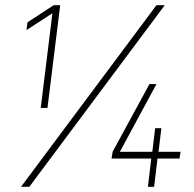

<svg xmlns="http://www.w3.org/2000/svg" viewBox="-20 -720 746 740"><path d="M182 -669 82 -604 86 -634 187 -700H212L163 -304H137ZM583 -700H615L93 0H61ZM563 -109H410L414 -135L556 -396H583L442 -135H567L578 -226H602L591 -135H676L672 -109H587L574 0H550Z"/></svg>

Font: Haskoy Thin
Style: Italic
Weight: 100
Designer: Ertekin Erdin
Foundry: Ertekin Erdin
Version: Version 2.000; ttfautohint (v1.8.4.7-5d5b)